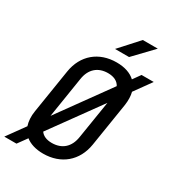

<svg xmlns="http://www.w3.org/2000/svg" viewBox="-249 -1076 1122 1243"><g transform="rotate(30 312.5 -455.0)"><path d="M319 -810H424L558 -950H446ZM-18 40H73L123 -29C154 -4 199 10 254 10C387 10 483 -70 504 -202L556 -529C561 -565 560 -597 553 -625L643 -750H552L512 -694C480 -724 433 -740 373 -740C240 -740 145 -660 124 -529L72 -202C65 -160 68 -124 78 -93ZM222 -529C234 -608 284 -652 359 -652C403 -652 434 -636 449 -607L174 -226ZM268 -78C228 -78 200 -91 184 -114L451 -483L406 -202C394 -122 344 -78 268 -78Z"/></g></svg>

Font: JetBrains Mono Medium
Style: Italic
Weight: 436
Italic angle: -9°
Monospace: yes
Designer: Philipp Nurullin, Konstantin Bulenkov
Foundry: JetBrains
Version: Version 2.305